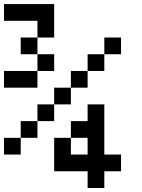

<svg xmlns="http://www.w3.org/2000/svg" viewBox="-20 -937 707 957"><path d="M0 -166.7V-250H83.3V-166.7ZM0 -500V-583.3H166.7V-500ZM0 -833.3V-916.7H250V-750H166.7V-833.3ZM333.3 -166.7H416.7V-250H333.3V-333.3H416.7V-416.7H500V-166.7H583.3V-83.3H500V0H416.7V-83.3H250V-250H333.3ZM333.3 -416.7H250V-500H333.3ZM333.3 -500V-583.3H416.7V-500ZM250 -416.7V-333.3H166.7V-416.7ZM250 -583.3H166.7V-666.7H250ZM583.3 -750V-666.7H500V-750ZM166.7 -333.3V-250H83.3V-333.3ZM166.7 -750V-666.7H83.3V-750ZM500 -583.3H416.7V-666.7H500Z"/></svg>

Font: Galmuri11 Condensed
Style: Regular
Weight: 400
Width: 3
Designer: Lee Minseo (quiple)
Version: Version 2.399;hotconv 1.1.1;makeotfexe 2.6.0 DEVELOPMENT